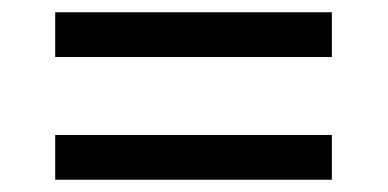

<svg xmlns="http://www.w3.org/2000/svg" viewBox="-20 -479 632 313"><path d="M70 -459H521V-386H70ZM70 -259H521V-186H70Z"/></svg>

Font: malayalam25
Style: Book
Weight: 400
Designer: Jelle Bosma - Monotype Design Team
Foundry: Monotype Imaging Inc.
Version: Version 2.003